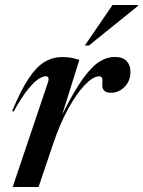

<svg xmlns="http://www.w3.org/2000/svg" viewBox="-20 -752 576 772"><path d="M173 -421.5Q176.5 -431 174.8 -438.2Q173 -445.5 164 -445.5Q152.5 -445.5 134.8 -434.2Q117 -423 92 -392.2Q67 -361.5 35 -303.5L29 -306Q63.5 -388.5 94.8 -435.8Q126 -483 158.8 -502.8Q191.5 -522.5 230 -522.5Q251.5 -522.5 266.2 -519.8Q281 -517 299 -511L230 -291Q277 -385.5 313.5 -435.8Q350 -486 380.5 -504.5Q411 -523 440 -523Q473 -523 488.8 -506.8Q504.5 -490.5 504.5 -463.5Q504.5 -426.5 481 -402.8Q457.5 -379 426.5 -379Q388 -379 391.5 -415Q393 -433.5 390 -439.2Q387 -445 379 -445Q354.5 -445 321.8 -411.2Q289 -377.5 255.5 -317.2Q222 -257 195 -177.5L135 0H31ZM321 -569 432.5 -732H535.5L534.5 -728L337.5 -569Z"/></svg>

Font: Newsreader Display Medium
Style: Italic
Weight: 500
Italic angle: -17°
Designer: Hugues Gentile
Foundry: Production Type
Version: Version 1.001